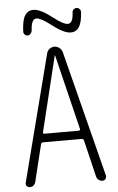

<svg xmlns="http://www.w3.org/2000/svg" viewBox="-61 -977 623 1018"><g transform="rotate(-5 250.0 -467.5)"><path d="M362.3 -903.3Q362.3 -912.1 369.1 -918.5Q376 -924.8 384.8 -924.8Q393.6 -924.8 400.4 -918Q407.2 -911.1 407.2 -902.3Q404.3 -847.7 388.7 -822.8Q373 -797.9 343.8 -797.9Q306.6 -797.9 243.2 -847.7Q191.4 -887.7 168 -887.7Q140.6 -887.7 137.7 -825.2Q136.7 -816.4 129.9 -809.1Q123 -801.8 115.2 -801.8Q105.5 -801.8 98.6 -809.1Q91.8 -816.4 92.8 -825.2Q94.7 -883.8 110.4 -909.2Q126 -934.6 156.2 -934.6Q193.4 -934.6 255.9 -885.7Q307.6 -844.7 332 -844.7Q344.7 -844.7 352.5 -857.4Q360.4 -870.1 362.3 -903.3ZM150.4 -283.2Q149.4 -280.3 151.4 -277.8Q153.3 -275.4 157.2 -275.4H340.8Q343.8 -275.4 345.7 -277.8Q347.7 -280.3 347.7 -283.2L250 -683.6Q250 -684.6 249 -684.6Q248 -684.6 248 -683.6ZM55.7 0Q45.9 0 39.6 -7.3Q33.2 -14.6 36.1 -25.4L209 -698.2Q211.9 -711.9 223.6 -721.2Q235.4 -730.5 250 -730.5Q264.6 -730.5 276.4 -721.2Q288.1 -711.9 292 -698.2L462.9 -26.4Q464.8 -16.6 459 -8.3Q453.1 0 443.4 0Q431.6 0 422.4 -7.3Q413.1 -14.6 410.2 -26.4L363.3 -221.7Q361.3 -229.5 351.6 -230.5H146.5Q136.7 -230.5 134.8 -221.7L86.9 -25.4Q80.1 0 55.7 0Z"/></g></svg>

Font: Rounded-X Mgen+ 1m light
Style: Regular
Weight: 200
Designer: [Source Han Sans]
Ryoko NISHIZUKA  (kana & ideographs); Paul D. Hunt (Latin, Greek & Cyrillic); Wenlong ZHANG  (bopomofo
Version: Version 1.059.20150602